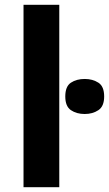

<svg xmlns="http://www.w3.org/2000/svg" viewBox="-20 -780 454 800"><path d="M227 0H78V-760H227ZM333 -451Q366 -451 390 -435.5Q414 -420 414 -378Q414 -337 390 -321Q366 -305 333 -305Q299 -305 275.5 -321Q252 -337 252 -378Q252 -420 275.5 -435.5Q299 -451 333 -451Z"/></svg>

Font: Noto Sans IKEA
Style: Bold
Weight: 600
Designer: Monotype Design Team
Foundry: Monotype Imaging Inc.
Version: Version 2.001